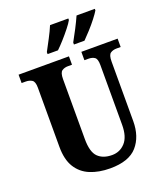

<svg xmlns="http://www.w3.org/2000/svg" viewBox="-166 -1042 1001 1164"><g transform="rotate(-20 334.0 -460.5)"><path d="M343 10Q270 10 214.5 -13Q159 -36 128 -86Q97 -136 97 -218V-600Q97 -639 80.5 -649.5Q64 -660 41 -660H14V-714H339V-660H313Q290 -660 274 -649Q258 -638 258 -596V-210Q258 -126 290.5 -94Q323 -62 381 -62Q432 -62 466 -99.5Q500 -137 500 -214V-600Q500 -639 484.5 -649.5Q469 -660 445 -660H419V-714H653V-660H627Q603 -660 587 -649Q571 -638 571 -596V-212Q571 -112 517.5 -51Q464 10 343 10ZM392 -784Q411 -818 431.5 -857.5Q452 -897 467 -931H585V-921Q575 -904 553 -875.5Q531 -847 505 -818.5Q479 -790 460 -771H392ZM222 -784Q240 -818 261 -857.5Q282 -897 296 -931H414V-921Q405 -904 382.5 -875.5Q360 -847 334.5 -818.5Q309 -790 289 -771H222Z"/></g></svg>

Font: Noto Serif Bengali Condensed ExtraBold
Style: Regular
Weight: 800
Width: 3
Designer: Juan Bruce, Universal Thirst, Indian Type Foundry and the Monotype Design Team.
Foundry: Monotype Imaging Inc.
Version: Version 2.003; ttfautohint (v1.8.4.7-5d5b)